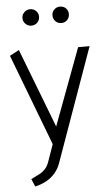

<svg xmlns="http://www.w3.org/2000/svg" viewBox="-61 -743 560 1001"><g transform="rotate(-5 219.0 -242.5)"><path d="M160 98Q152 120 139 134Q126 148 108 157.5Q90 167 65 179L82 219Q114 212 140.5 197.5Q167 183 186 161Q205 139 215 112L428 -485H368L218 -83L59 -497L10 -471L192 7ZM135 -618Q154 -618 166.5 -630.5Q179 -643 179 -662Q179 -679 166.5 -691.5Q154 -704 135 -704Q118 -704 105 -691.5Q92 -679 92 -662Q92 -643 105 -630.5Q118 -618 135 -618ZM292 -618Q311 -618 323 -630.5Q335 -643 335 -662Q335 -679 323 -691.5Q311 -704 292 -704Q274 -704 261.5 -691.5Q249 -679 249 -662Q249 -643 261.5 -630.5Q274 -618 292 -618Z"/></g></svg>

Font: Catamaran Thin Light
Style: Regular
Weight: 300
Version: Version 2.000